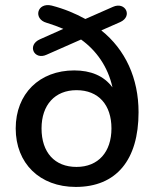

<svg xmlns="http://www.w3.org/2000/svg" viewBox="-20 -729 609 758"><path d="M279 9C439 9 527 -97 527 -286C527 -420 475 -533 380 -609L455 -642C505 -665 475 -724 426 -702L317 -654C277 -676 234 -694 184 -707C126 -721 110 -654 164 -639C187 -632 209 -624 230 -615L138 -574C85 -551 115 -490 164 -513L300 -573C360 -530 406 -466 424 -384C390 -430 338 -451 273 -451C136 -451 42 -359 42 -222C42 -84 137 9 279 9ZM282 -70C196 -70 144 -127 144 -222C144 -315 197 -373 282 -373C369 -373 420 -315 420 -222C420 -129 368 -70 282 -70Z"/></svg>

Font: Nunito SemiBold
Style: Regular
Weight: 600
Designer: Vernon Adams
Foundry: Vernon Adams
Version: Version 3.602